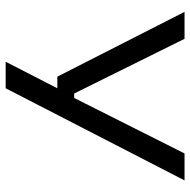

<svg xmlns="http://www.w3.org/2000/svg" viewBox="-16 -502 688 695"><g transform="rotate(90 327.5 -154.0)"><path d="M371 -79 318.5 -48 535 -478.5H632.5L299 169H203L318.5 -56L352.5 -18H257L22.5 -478.5H120L318 -79Z"/></g></svg>

Font: Anek Gujarati Expanded
Style: Regular
Weight: 400
Width: 7
Designer: Mrunmayee Ghaisas (Gujarati), Yesha Goshar (Latin)
Foundry: Ek Type
Version: Version 1.003